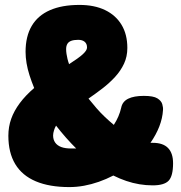

<svg xmlns="http://www.w3.org/2000/svg" viewBox="-20 -744 736 781"><path d="M262 17Q181 17 125.5 -6.5Q70 -30 42 -76.5Q14 -123 14 -192Q14 -228 25.5 -260.5Q37 -293 60.5 -324.5Q84 -356 119 -386Q108 -413 100 -438Q92 -463 88 -487Q84 -511 84 -533Q84 -596 109 -638.5Q134 -681 183 -702.5Q232 -724 303 -724Q364 -724 407.5 -703Q451 -682 474.5 -643Q498 -604 498 -549Q498 -514 484.5 -485Q471 -456 448 -431Q425 -406 397 -384.5Q369 -363 340 -343Q356 -323 372.5 -304Q389 -285 407 -268Q425 -251 443 -236Q454 -253 461.5 -270.5Q469 -288 473 -306Q478 -331 501.5 -342.5Q525 -354 565 -354Q604 -354 620 -344Q636 -334 640 -320.5Q644 -307 643 -296Q641 -263 628 -229.5Q615 -196 592 -163Q594 -163 595.5 -163Q597 -163 599 -163Q601 -163 602 -163Q643 -163 663.5 -142Q684 -121 684 -80Q684 -28 666 -9Q648 10 601 10Q574 10 547 5.5Q520 1 493.5 -8Q467 -17 441 -30Q412 -15 382 -4.5Q352 6 322 11.5Q292 17 262 17ZM269 -140Q275 -140 280.5 -140Q286 -140 290 -140Q280 -150 269.5 -161Q259 -172 248.5 -184Q238 -196 228 -208Q218 -220 208 -233Q205 -228 203 -223Q201 -218 199.5 -213Q198 -208 197 -203Q196 -198 196 -193Q196 -176 204.5 -164Q213 -152 229 -146Q245 -140 269 -140ZM261 -483Q281 -496 295 -506Q309 -516 317.5 -524Q326 -532 330 -538.5Q334 -545 334 -551Q334 -566 324.5 -574Q315 -582 298 -582Q281 -582 270 -578Q259 -574 254 -565.5Q249 -557 249 -544Q249 -535 250.5 -525Q252 -515 254.5 -504.5Q257 -494 261 -483Z"/></svg>

Font: Fredoka Light
Style: Regular
Weight: 300
Designer: Ben Nathan
Foundry: Milena B. Brandão, Ben Nathan
Version: Version 2.001